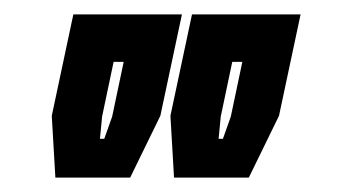

<svg xmlns="http://www.w3.org/2000/svg" viewBox="-20 -734 470 267"><path d="M57 -487 52 -573 82 -714H233L203 -573L161 -487ZM119 -541H125L136 -572L152 -648H138L122 -572ZM222 -487 217 -573 247 -714H398L368 -573L326 -487ZM284 -541H290L301 -572L317 -648H303L287 -572Z"/></svg>

Font: Tourney Condensed Regular
Style: Bold Italic
Weight: 700
Width: 3
Italic angle: -12°
Designer: Tyler Finck
Foundry: Etcetera Type Co
Version: Version 1.010; ttfautohint (v1.8.3)